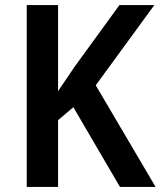

<svg xmlns="http://www.w3.org/2000/svg" viewBox="-20 -734 631 754"><path d="M591 0H451L268 -313L208 -262V0H85V-714H208V-376Q222 -397 238.5 -421Q255 -445 273 -472L449 -714H586L356 -399Z"/></svg>

Font: Noto Sans Telugu SemiCondensed SemiBold
Style: Regular
Weight: 600
Width: 4
Designer: Jelle Bosma - Monotype Design Team
Foundry: Monotype Imaging Inc.
Version: Version 2.005; ttfautohint (v1.8.4.7-5d5b)